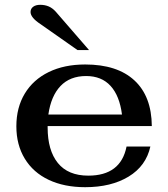

<svg xmlns="http://www.w3.org/2000/svg" viewBox="-20 -768 698 798"><path d="M506 -159H605Q587 -78 514.5 -34Q442 10 334 10Q247 10 182.5 -20.5Q118 -51 83 -108.5Q48 -166 48 -243Q48 -321 83 -379Q118 -437 182.5 -468.5Q247 -500 334 -500Q467 -500 538.5 -434Q610 -368 611 -244H178V-238Q178 -143 220.5 -90.5Q263 -38 347 -38Q482 -38 506 -159ZM181 -292H487Q477 -370 439.5 -411Q402 -452 338 -452Q271 -452 231.5 -410.5Q192 -369 181 -292ZM148 -668Q107 -695 107 -718Q107 -732 118 -740Q129 -748 147 -748Q167 -748 183 -741Q199 -734 213 -718L350 -560H302Z"/></svg>

Font: Fahkwang SemiBold
Style: Regular
Weight: 600
Designer: Suppakit Chalermlarp | Katatrad Co.,Ltd.
Foundry: Cadson Demak Co.,Ltd.
Version: Version 1.000; ttfautohint (v1.6)